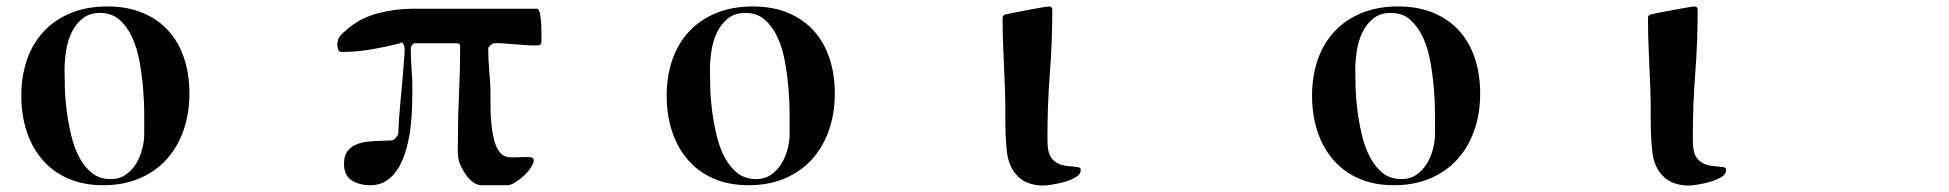

<svg xmlns="http://www.w3.org/2000/svg" viewBox="-20 -567 6040 595"><path d="M46 -270Q46 -332 64 -383Q82 -434 116.5 -470.5Q151 -507 200.5 -527Q250 -547 313 -547Q375 -547 422.5 -527Q470 -507 502 -471.5Q534 -436 550.5 -386.5Q567 -337 567 -277Q567 -216 549 -164Q531 -112 497 -74Q463 -36 413 -14.5Q363 7 300 7Q238 7 190.5 -14Q143 -35 111 -72.5Q79 -110 62.5 -160.5Q46 -211 46 -270ZM180 -351Q180 -328 181 -293.5Q182 -259 187 -221.5Q192 -184 201 -146.5Q210 -109 226 -79Q242 -49 265.5 -30.5Q289 -12 323 -12Q350 -12 369.5 -25.5Q389 -39 401.5 -59.5Q414 -80 420.5 -104.5Q427 -129 427 -152Q427 -176 427 -213.5Q427 -251 423.5 -292.5Q420 -334 412.5 -376Q405 -418 389.5 -451.5Q374 -485 350 -506Q326 -527 290 -527Q257 -527 235.5 -509.5Q214 -492 201.5 -465.5Q189 -439 184.5 -408Q180 -377 180 -351Z M1217 -432Q1173 -421 1128.5 -413.5Q1084 -406 1039 -406Q1032 -406 1029 -411.5Q1026 -417 1025.5 -424.5Q1025 -432 1026.5 -439Q1028 -446 1030 -450Q1033 -455 1040.5 -462.5Q1048 -470 1053 -474Q1095 -511 1150 -525.5Q1205 -540 1260 -540H1642Q1647 -540 1648.5 -537.5Q1650 -535 1652 -530Q1654 -523 1655.5 -511Q1657 -499 1657.5 -485.5Q1658 -472 1658 -459.5Q1658 -447 1658 -439Q1658 -427 1648 -426.5Q1638 -426 1630 -426Q1622 -426 1604 -427.5Q1586 -429 1566.5 -430.5Q1547 -432 1531 -433Q1515 -434 1511 -433Q1506 -432 1499.5 -426.5Q1493 -421 1493 -416Q1493 -383 1496 -350Q1499 -317 1500 -284Q1500 -265 1500 -237Q1500 -209 1503 -180.5Q1506 -152 1513 -127Q1520 -102 1535 -89Q1545 -80 1561.5 -79.5Q1578 -79 1594 -80Q1610 -81 1622 -80Q1634 -79 1634 -70Q1634 -61 1625 -47.5Q1616 -34 1603 -22Q1590 -10 1576 -1.5Q1562 7 1553 7H1473Q1459 7 1446.5 -2Q1434 -11 1424.5 -24.5Q1415 -38 1408 -53Q1401 -68 1400 -80Q1398 -93 1398.5 -105.5Q1399 -118 1399 -131Q1399 -204 1402.5 -277Q1406 -350 1406 -423Q1406 -433 1396 -433H1266Q1261 -433 1257 -427.5Q1253 -422 1253 -417Q1253 -384 1255.5 -351.5Q1258 -319 1258 -286Q1258 -264 1257 -233.5Q1256 -203 1252 -170.5Q1248 -138 1239.5 -106.5Q1231 -75 1216.5 -49.5Q1202 -24 1180 -8.5Q1158 7 1127 7Q1094 7 1070 -8Q1046 -23 1046 -60Q1046 -84 1056.5 -98Q1067 -112 1083.5 -119Q1100 -126 1119.5 -128Q1139 -130 1156.5 -130.5Q1174 -131 1186.5 -131.5Q1199 -132 1203 -136Q1206 -139 1208.5 -142.5Q1211 -146 1214 -150Q1216 -201 1221 -252Q1226 -303 1230 -354Q1231 -370 1232.5 -385Q1234 -400 1234 -416Q1234 -422 1230 -430.5Q1226 -439 1217 -432Z M2046 -270Q2046 -332 2064 -383Q2082 -434 2116.5 -470.5Q2151 -507 2200.5 -527Q2250 -547 2313 -547Q2375 -547 2422.5 -527Q2470 -507 2502 -471.5Q2534 -436 2550.5 -386.5Q2567 -337 2567 -277Q2567 -216 2549 -164Q2531 -112 2497 -74Q2463 -36 2413 -14.5Q2363 7 2300 7Q2238 7 2190.5 -14Q2143 -35 2111 -72.5Q2079 -110 2062.5 -160.5Q2046 -211 2046 -270ZM2180 -351Q2180 -328 2181 -293.5Q2182 -259 2187 -221.5Q2192 -184 2201 -146.5Q2210 -109 2226 -79Q2242 -49 2265.5 -30.5Q2289 -12 2323 -12Q2350 -12 2369.5 -25.5Q2389 -39 2401.5 -59.5Q2414 -80 2420.5 -104.5Q2427 -129 2427 -152Q2427 -176 2427 -213.5Q2427 -251 2423.5 -292.5Q2420 -334 2412.5 -376Q2405 -418 2389.5 -451.5Q2374 -485 2350 -506Q2326 -527 2290 -527Q2257 -527 2235.5 -509.5Q2214 -492 2201.5 -465.5Q2189 -439 2184.5 -408Q2180 -377 2180 -351Z M3087 -512Q3087 -519 3095 -522Q3098 -523 3118 -527Q3138 -531 3162 -535.5Q3186 -540 3206.5 -543.5Q3227 -547 3231 -547Q3241 -547 3241 -536Q3241 -437 3233.5 -340Q3226 -243 3226 -144Q3226 -131 3226.5 -118Q3227 -105 3230.5 -93.5Q3234 -82 3242 -73Q3250 -64 3264 -58Q3278 -53 3292 -52Q3306 -51 3320 -49Q3326 -48 3327.5 -46.5Q3329 -45 3329 -39Q3329 -27 3314 -18Q3299 -9 3279.5 -3.5Q3260 2 3241 5Q3222 8 3213 8Q3191 8 3170.5 1.5Q3150 -5 3134 -21Q3118 -37 3110 -57.5Q3102 -78 3100 -100Q3095 -150 3095.5 -200Q3096 -250 3094 -300Q3092 -354 3089.5 -406Q3087 -458 3087 -512Z M4046 -270Q4046 -332 4064 -383Q4082 -434 4116.5 -470.5Q4151 -507 4200.5 -527Q4250 -547 4313 -547Q4375 -547 4422.5 -527Q4470 -507 4502 -471.5Q4534 -436 4550.5 -386.5Q4567 -337 4567 -277Q4567 -216 4549 -164Q4531 -112 4497 -74Q4463 -36 4413 -14.5Q4363 7 4300 7Q4238 7 4190.5 -14Q4143 -35 4111 -72.5Q4079 -110 4062.5 -160.5Q4046 -211 4046 -270ZM4180 -351Q4180 -328 4181 -293.5Q4182 -259 4187 -221.5Q4192 -184 4201 -146.5Q4210 -109 4226 -79Q4242 -49 4265.5 -30.5Q4289 -12 4323 -12Q4350 -12 4369.5 -25.5Q4389 -39 4401.5 -59.5Q4414 -80 4420.5 -104.5Q4427 -129 4427 -152Q4427 -176 4427 -213.5Q4427 -251 4423.5 -292.5Q4420 -334 4412.5 -376Q4405 -418 4389.5 -451.5Q4374 -485 4350 -506Q4326 -527 4290 -527Q4257 -527 4235.5 -509.5Q4214 -492 4201.5 -465.5Q4189 -439 4184.5 -408Q4180 -377 4180 -351Z M5087 -512Q5087 -519 5095 -522Q5098 -523 5118 -527Q5138 -531 5162 -535.5Q5186 -540 5206.5 -543.5Q5227 -547 5231 -547Q5241 -547 5241 -536Q5241 -437 5233.5 -340Q5226 -243 5226 -144Q5226 -131 5226.5 -118Q5227 -105 5230.5 -93.5Q5234 -82 5242 -73Q5250 -64 5264 -58Q5278 -53 5292 -52Q5306 -51 5320 -49Q5326 -48 5327.5 -46.5Q5329 -45 5329 -39Q5329 -27 5314 -18Q5299 -9 5279.5 -3.5Q5260 2 5241 5Q5222 8 5213 8Q5191 8 5170.5 1.5Q5150 -5 5134 -21Q5118 -37 5110 -57.5Q5102 -78 5100 -100Q5095 -150 5095.5 -200Q5096 -250 5094 -300Q5092 -354 5089.5 -406Q5087 -458 5087 -512Z"/></svg>

Font: SoukouMincho
Style: Regular
Weight: 400
Designer: Dr. Ken Lunde (project architect, glyph set definition & overall production); Masataka HATTORI  (production & ideograph 
Foundry: Adobe Systems Incorporated
Version: Version 1.00